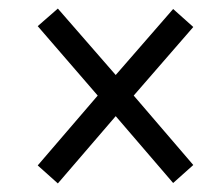

<svg xmlns="http://www.w3.org/2000/svg" viewBox="-20 -582 506 448"><path d="M115 -154 250 -311 384 -155 431 -197 292 -359 431 -519 384 -561 250 -407 115 -562 68 -521 208 -359 68 -196Z"/></svg>

Font: Noto Serif Condensed SemiBold
Style: Italic
Weight: 600
Width: 3
Italic angle: -12°
Designer: Monotype Design Team
Foundry: Monotype Imaging Inc.
Version: Version 2.014